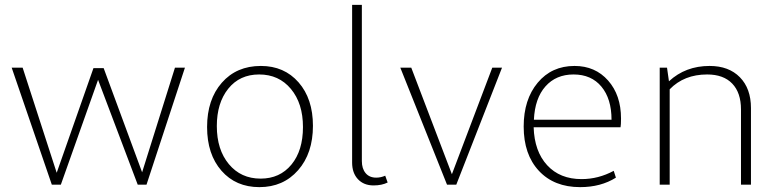

<svg xmlns="http://www.w3.org/2000/svg" viewBox="-20 -759 3196 789"><path d="M193 0 28 -481H73L213 -49L364 -479H406L564 -51L699 -481H740L582 0H546L383 -431L230 0Z M1046 10Q949 10 890 -57.5Q831 -125 831 -237Q831 -350 891.5 -419Q952 -488 1052 -488Q1148 -488 1207 -420.5Q1266 -353 1266 -242Q1266 -129 1205 -59.5Q1144 10 1046 10ZM1051 -25Q1130 -25 1177.5 -82.5Q1225 -140 1225 -237Q1225 -334 1175.5 -393.5Q1126 -453 1045 -453Q965 -453 918 -394.5Q871 -336 871 -241Q871 -144 920.5 -84.5Q970 -25 1051 -25Z M1515 3Q1475 3 1451 -22.5Q1427 -48 1427 -91V-739H1467V-97Q1467 -66 1482.5 -47.5Q1498 -29 1526 -29Q1545 -29 1563 -37L1573 -9Q1549 3 1515 3Z M1817 0 1625 -481H1670L1837 -43L2003 -481H2043L1855 0Z M2364 10Q2257 10 2194.5 -57Q2132 -124 2132 -239Q2132 -350 2189.5 -419Q2247 -488 2341 -488Q2426 -488 2479 -428Q2532 -368 2532 -272Q2532 -245 2530 -236H2173Q2176 -137 2228.5 -80Q2281 -23 2370 -23Q2439 -23 2502 -57L2511 -29Q2449 10 2364 10ZM2337 -453Q2265 -453 2221.5 -404Q2178 -355 2174 -267H2493Q2493 -353 2451.5 -403Q2410 -453 2337 -453Z M2691 0V-481H2721L2729 -425Q2797 -488 2896 -488Q2975 -488 3020.5 -441.5Q3066 -395 3066 -315V0H3025V-309Q3025 -378 2989 -415.5Q2953 -453 2886 -453Q2791 -453 2732 -392V0Z"/></svg>

Font: Cantarell Light
Style: Regular
Weight: 300
Designer: Dave Crossland, Nikolaus Waxweiler, Florian Fecher, Jacques Le Bailly, Eben Sorkin, Alexei Vanyashin, Alexios Zavras, Em
Version: Version 0.303